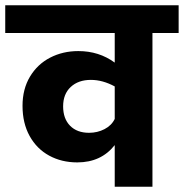

<svg xmlns="http://www.w3.org/2000/svg" viewBox="-40 -713 702 733"><path d="M642 -587H542V0H398V-159Q346 -93 255 -93Q195 -93 147.5 -119Q100 -145 73 -194Q46 -243 46 -309Q46 -373 74.5 -420.5Q103 -468 151.5 -493Q200 -518 259 -518Q338 -518 398 -474V-587H-20V-693H642ZM398 -259V-383Q352 -408 307 -408Q259 -408 230 -381Q201 -354 201 -307Q201 -260 227.5 -233Q254 -206 300 -206Q332 -206 359 -220Q386 -234 398 -259Z"/></svg>

Font: FiraGOUPP
Style: Bold
Weight: 700
Designer: bBox Type
Foundry: bBox Type GmbH
Version: Version 1.001